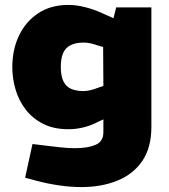

<svg xmlns="http://www.w3.org/2000/svg" viewBox="-20 -551 686 780"><path d="M311 209Q267 209 219 202Q171 195 123 182L82 171L112 34L152 39Q186 43 220.5 47Q255 51 285 51Q336 51 368 37.5Q400 24 400 -14V-66L378 -56Q350 -41 319 -33.5Q288 -26 258 -26Q198 -26 155 -48Q112 -70 84 -106.5Q56 -143 43 -188Q30 -233 30 -278Q30 -349 57 -406Q84 -463 135 -497Q186 -531 258 -531Q291 -531 327.5 -521.5Q364 -512 394 -498L441 -477L452 -521H595V-36Q595 49 558 103Q521 157 456.5 183Q392 209 311 209ZM227 -279Q227 -243 237.5 -221Q248 -199 269 -190Q290 -181 319 -181Q332 -181 347 -184.5Q362 -188 377 -194L400 -202L399 -360L375 -367Q362 -372 348 -375Q334 -378 319 -378Q287 -378 266 -367Q245 -356 236 -334.5Q227 -313 227 -279Z"/></svg>

Font: REM Medium ExtraBold
Style: Regular
Weight: 800
Version: Version 1.005;gftools[0.9.28]